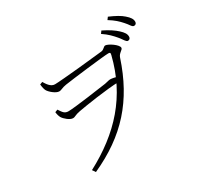

<svg xmlns="http://www.w3.org/2000/svg" viewBox="-181 -1047 1363 1320"><g transform="rotate(-30 500.0 -387.0)"><path d="M862 -616C874 -616 883 -623 883 -638C883 -659 872 -676 846 -700C823 -721 789 -745 739 -769L725 -750C767 -722 794 -693 815 -668C837 -642 848 -616 862 -616ZM203 30 220 55C499 -71 662 -255 757 -543C767 -575 799 -581 799 -598C799 -623 733 -667 710 -667C697 -667 687 -646 667 -644C621 -638 325 -608 278 -608C244 -608 223 -645 210 -666L189 -658C192 -631 196 -617 201 -607C212 -586 254 -551 279 -551C298 -551 309 -563 343 -568C400 -577 666 -609 700 -609C712 -609 719 -608 714 -589C643 -301 466 -109 203 30ZM269 -344C288 -344 291 -355 335 -363C390 -373 564 -401 669 -404L685 -436C663 -442 639 -448 623 -448C610 -448 597 -442 578 -439C538 -433 313 -401 267 -401C236 -401 227 -416 205 -449L184 -441C186 -421 191 -406 197 -395C208 -376 245 -344 269 -344ZM950 -684C962 -684 971 -691 971 -706C971 -726 960 -744 932 -768C910 -788 874 -808 825 -829L811 -810C855 -783 878 -761 902 -734C925 -710 934 -684 950 -684Z"/></g></svg>

Font: Source Han Serif CN VF
Style: Regular
Weight: 250
Designer: Ryoko NISHIZUKA 西塚涼子 (kana & ideographs); Frank Grießhammer (Latin, Greek & Cyrillic); Wenlong ZHANG 张文龙 (bopomofo); San
Foundry: Adobe
Version: Version 2.002;hotconv 1.1.0;makeotfexe 2.6.0